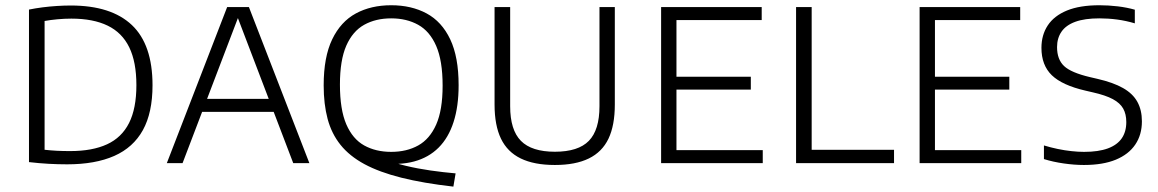

<svg xmlns="http://www.w3.org/2000/svg" viewBox="-20 -622 4414 732"><path d="M236 4.5Q201 4.5 165 2.5Q129 0.5 90.5 -4V-585.5Q115 -590.5 142.2 -594Q169.5 -597.5 196.8 -599.2Q224 -601 250 -601Q404 -601 482.8 -526.5Q561.5 -452 561.5 -297Q561.5 -192.5 524.8 -126Q488 -59.5 415.5 -27.5Q343 4.5 236 4.5ZM247.5 -46Q332 -46 388 -71.8Q444 -97.5 472 -153Q500 -208.5 500 -297.5Q500 -385.5 472.8 -441.5Q445.5 -497.5 390.5 -524.2Q335.5 -551 252 -551Q226 -551 199 -548.5Q172 -546 150 -542V-51Q172.5 -48.5 196.5 -47.2Q220.5 -46 247.5 -46Z M616 0 846 -595H929L1159.5 0H1098L881.5 -567.5H892.5L676 0ZM731 -195.5 745.5 -245H1029L1043 -195.5Z M1708.5 89.5Q1594 76.5 1510.2 55.5Q1426.5 34.5 1369.5 3.8Q1312.5 -27 1278.2 -69.8Q1244 -112.5 1229 -168.8Q1214 -225 1214 -296.5Q1214 -404.5 1246.5 -472Q1279 -539.5 1336.8 -570.8Q1394.5 -602 1471.5 -602Q1548.5 -602 1606.5 -570.8Q1664.5 -539.5 1696.5 -472Q1728.5 -404.5 1728.5 -297Q1728.5 -216.5 1709.2 -156.8Q1690 -97 1652.2 -59.2Q1614.5 -21.5 1559.2 -6.5Q1504 8.5 1432 -0.5L1442.5 -17Q1480.5 -1 1526.5 10Q1572.5 21 1621.5 28Q1670.5 35 1717 39ZM1471.5 -43Q1530.5 -43 1574.5 -67.5Q1618.5 -92 1643 -147.2Q1667.5 -202.5 1667.5 -295.5Q1667.5 -390.5 1643 -446.8Q1618.5 -503 1574.2 -527.5Q1530 -552 1471.5 -552Q1412.5 -552 1368.5 -527.5Q1324.5 -503 1300.2 -447.8Q1276 -392.5 1276 -299.5Q1276 -204.5 1300.2 -148.2Q1324.5 -92 1368.5 -67.5Q1412.5 -43 1471.5 -43Z M2095.5 7Q2016.5 7 1965.5 -17.8Q1914.5 -42.5 1890 -93.2Q1865.5 -144 1865.5 -223.5V-595H1925V-217Q1925 -126.5 1966 -85Q2007 -43.5 2095.5 -43.5Q2184.5 -43.5 2225 -85Q2265.5 -126.5 2265.5 -217V-595H2324V-223.5Q2324 -144 2299.8 -93.2Q2275.5 -42.5 2224.8 -17.8Q2174 7 2095.5 7Z M2500.5 0V-595H2884V-545.5H2559V-49.5H2888V0ZM2538.5 -280.5V-329.5H2842.5V-280.5Z M3015 0V-595H3074.5V-51H3388.5V0Z M3486 0V-595H3869.5V-545.5H3544.5V-49.5H3873.5V0ZM3524 -280.5V-329.5H3828V-280.5Z M4112.5 7Q4076 7 4035.8 1.2Q3995.5 -4.5 3960 -15.5V-67.5Q3986.5 -59.5 4013 -54Q4039.5 -48.5 4065 -45.8Q4090.5 -43 4113 -43Q4168 -43 4203.8 -56.2Q4239.5 -69.5 4256.8 -94.8Q4274 -120 4274 -156.5Q4274 -187 4262.2 -208Q4250.5 -229 4222.8 -244Q4195 -259 4146 -270L4118 -276.5Q4029.5 -297 3990 -335.2Q3950.5 -373.5 3950.5 -439.5Q3950.5 -488.5 3974.5 -525Q3998.5 -561.5 4047.5 -581.8Q4096.5 -602 4171.5 -602Q4206 -602 4241.5 -597.8Q4277 -593.5 4306.5 -585V-533Q4273 -543 4239.2 -547.5Q4205.5 -552 4171.5 -552Q4115.5 -552 4079.8 -539Q4044 -526 4027 -501.2Q4010 -476.5 4010 -442.5Q4010 -395.5 4036.8 -370.2Q4063.5 -345 4135.5 -328L4163.5 -321.5Q4224.5 -307.5 4261.8 -286.2Q4299 -265 4316.2 -233.8Q4333.5 -202.5 4333.5 -159.5Q4333.5 -108 4308.2 -70.8Q4283 -33.5 4234 -13.2Q4185 7 4112.5 7Z"/></svg>

Font: Encode Sans SC Condensed Thin Light
Style: Regular
Weight: 300
Version: Version 3.002